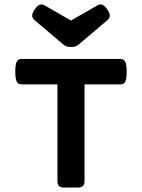

<svg xmlns="http://www.w3.org/2000/svg" viewBox="-20 -845 640 865"><path d="M125 -774.9Q125 -787.1 137.2 -804.2Q151.9 -825.2 166.5 -825.2Q174.3 -825.2 182.6 -819.8L299.8 -752.4L417 -819.8Q425.3 -825.2 433.1 -825.2Q447.8 -825.2 462.4 -804.2Q474.6 -787.1 474.6 -774.9Q474.6 -763.7 463.9 -754.4L334.5 -644.5Q327.6 -638.7 320.1 -636Q312.5 -633.3 299.8 -633.3Q287.1 -633.3 279.5 -636Q272 -638.7 265.1 -644.5L135.7 -754.4Q125 -763.7 125 -774.9ZM550.8 -522Q550.8 -499 547.6 -486.6Q544.4 -474.1 538.1 -469.5Q531.7 -464.8 520 -464.8H360.8V-30.8Q360.8 -14.2 353.8 -7.1Q346.7 0 330.1 0H269.5Q252.9 0 245.8 -7.1Q238.8 -14.2 238.8 -30.8V-464.8H79.6Q67.9 -464.8 61.5 -469.5Q55.2 -474.1 52 -486.6Q48.8 -499 48.8 -522Q48.8 -544.9 52 -557.4Q55.2 -569.8 61.5 -574.7Q67.9 -579.6 79.6 -579.6H520Q531.7 -579.6 538.1 -574.7Q544.4 -569.8 547.6 -557.4Q550.8 -544.9 550.8 -522Z"/></svg>

Font: Courier Prime Sans
Style: Bold
Weight: 700
Designer: Alan Dague-Greene
Foundry: Quote-Unquote Apps
Version: Version 3.020